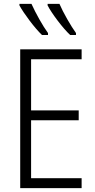

<svg xmlns="http://www.w3.org/2000/svg" viewBox="-20 -968 491 988"><path d="M286 -948H225V-940C246 -899 304 -822 341 -788H371V-798C346 -832 304 -905 286 -948ZM142 -948H80V-940C103 -898 159 -823 196 -788H227V-798C201 -833 163 -901 142 -948ZM400 0V-51H140V-349H385V-400H140V-663H400V-714H84V0Z"/></svg>

Font: Noto Sans Display SemiCondensed Light
Style: Regular
Weight: 300
Width: 4
Designer: Monotype Design Team
Foundry: Monotype Imaging Inc.
Version: Version 1.900